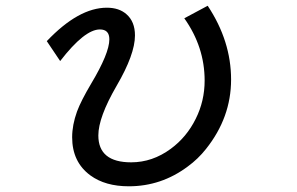

<svg xmlns="http://www.w3.org/2000/svg" viewBox="-20 -610 1040 673"><path d="M144 -465.8Q255.4 -583 354.5 -583Q397.5 -583 423.3 -560.1Q453.1 -534.2 453.1 -485.8Q453.1 -419.4 388.7 -309.1Q324.7 -198.7 324.7 -135.3Q324.7 -41 439.9 -41Q514.2 -41 578.6 -88.4Q634.3 -129.4 666 -193.4Q697.3 -255.9 697.3 -327.6Q697.3 -445.3 626 -545.9L708 -589.8Q790 -466.3 790 -331.1Q790 -198.2 702.1 -87.9Q674.3 -52.7 638.2 -26.4Q545.4 43 431.6 43Q349.1 43 296.9 4.9Q232.9 -42 232.9 -128.9Q232.9 -171.9 250 -219.2Q263.7 -256.3 299.3 -316.4Q363.3 -423.3 363.3 -472.2Q363.3 -506.8 330.1 -506.8Q276.4 -506.8 190.9 -396Z"/></svg>

Font: BIZ UDPGothic
Style: Regular
Weight: 400
Designer: TypeBank Co., Ltd.
Foundry: Morisawa Inc.
Version: Version 1.051